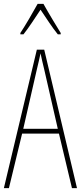

<svg xmlns="http://www.w3.org/2000/svg" viewBox="-20 -970 417 990"><path d="M204 -950H174C150 -906 106 -831 85 -800V-793H101C128 -826 164 -883 189 -920C216 -880 250 -827 278 -793H293V-800C281 -819 230 -903 204 -950ZM351 0H377L208 -714H170L0 0H26L94 -281H284ZM208 -612 278 -306H100L170 -612C178 -646 183 -666 189 -695C195 -666 200 -645 208 -612Z"/></svg>

Font: Noto Sans Khmer UI ExtraCondensed Thin
Style: Regular
Weight: 100
Width: 2
Designer: Danh Hong and the Monotype Design Team
Foundry: Monotype Imaging Inc.
Version: Version 2.002